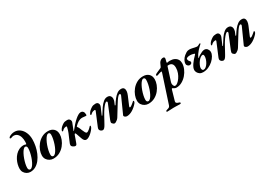

<svg xmlns="http://www.w3.org/2000/svg" viewBox="34 -1816 4541 3216"><g transform="rotate(-30 2304.5 -208.5)"><path d="M146.2 14Q111.5 14 80.7 -3.6Q49.9 -21.2 31 -51.8Q12.2 -82.4 12.2 -120.4Q12.2 -159.5 22.6 -202.3Q33.1 -245.1 54.1 -286.1Q75.1 -327.1 106.2 -360.3Q137.3 -393.5 177.8 -413.2Q218.2 -432.9 267.6 -432.9Q277.8 -432.9 285.5 -430.6Q293.3 -428.3 298.4 -426.3Q302.9 -424.8 307.1 -423.9Q311.3 -423.1 314 -423.8Q317.6 -425.9 319.4 -440.9Q321.2 -455.9 321.2 -466.2Q323.2 -516.8 310.3 -559.5Q297.3 -602.2 269.7 -627.8Q242 -653.4 199.2 -653.4Q183.5 -653.4 168.2 -646.7Q152.9 -640 144.1 -639.2Q136.8 -638.3 131.4 -641.6Q126 -644.8 126 -650.4Q126 -656.4 131.1 -662.8Q136.1 -669.2 145 -675.3Q163.1 -686.6 189.6 -695Q216.1 -703.4 245.5 -703.4Q305.1 -703.4 350.1 -668.5Q395.1 -633.6 420.5 -575Q445.8 -516.4 445.8 -444.3Q445.8 -382.2 433 -317.4Q420.2 -252.6 395.2 -193.3Q370.1 -133.9 333.7 -87.1Q297.4 -40.4 250.3 -13.2Q203.2 14 146.2 14ZM164.8 -25Q184.7 -25 205.1 -47.2Q225.5 -69.3 244.3 -105.7Q263.1 -142 277.8 -185.5Q292.4 -228.9 301.2 -272.1Q310.1 -315.4 310.1 -349.9Q310.1 -373.2 302 -384.7Q293.9 -396.3 276.1 -396.3Q258.7 -396.3 238.7 -374.2Q218.7 -352 199.5 -315.7Q180.3 -279.3 164.8 -235.9Q149.4 -192.4 139.7 -149.6Q130 -106.8 130 -72.2Q130 -49.2 139.4 -37.1Q148.8 -25 164.8 -25Z M591.7 14Q553.8 14 520.5 -4.1Q487.2 -22.1 466.9 -53.8Q446.6 -85.6 446.6 -127.7Q446.6 -173.9 466.3 -226.7Q486.1 -279.6 524 -326.5Q561.9 -373.3 615.7 -403.1Q669.4 -432.9 737.5 -432.9Q803.9 -432.9 844.5 -395.2Q885.1 -357.5 885.1 -290.3Q885.1 -244.4 865.5 -191.8Q845.8 -139.1 807.8 -92.3Q769.8 -45.5 715.5 -15.8Q661.2 14 591.7 14ZM611 -25Q630.9 -25 651.3 -47.3Q671.7 -69.5 690.5 -105.9Q709.3 -142.4 724 -186.3Q738.6 -230.1 747.5 -274Q756.3 -317.9 756.3 -353.5Q756.3 -374.6 748.2 -385.5Q740.1 -396.3 722.3 -396.3Q705.1 -396.3 685.1 -374.4Q665.1 -352.6 645.9 -316.5Q626.7 -280.4 611.1 -236.8Q595.6 -193.2 585.9 -149.4Q576.2 -105.7 576.2 -69Q576.2 -46.6 586.1 -35.8Q595.9 -25 611 -25Z M1014.2 14.2Q1002.6 14.2 986.8 6.7Q970.9 -0.7 959 -12.7Q947.2 -24.6 947.2 -36.3Q947.2 -43.2 947.6 -48.4Q948 -53.5 949.6 -59.3Q951.2 -65.1 953.7 -72.4Q965.8 -105.1 983.7 -144.6Q1001.7 -184.1 1020.1 -229.4Q1038.5 -274.6 1049.4 -322.7Q1052.1 -334.8 1050.8 -341.3Q1049.5 -347.8 1039.5 -347.8Q1029.4 -347.8 1008 -341.6Q986.6 -335.4 963.4 -310Q959.4 -305.2 951.4 -305.8Q943.3 -306.4 942.5 -315Q942.5 -322.6 948.7 -334.6Q954.9 -346.6 964.3 -358.9Q973.7 -371.3 980.2 -377.1Q1004.6 -399.8 1032.5 -416.3Q1060.5 -432.9 1107.6 -432.9Q1133.8 -432.9 1148.3 -420Q1162.7 -407.2 1167.2 -389.3Q1171.6 -371.5 1165.4 -356.2L1113.4 -224.3Q1110.2 -216.6 1113.9 -216.3Q1117.5 -216.1 1121.5 -221.9Q1156.7 -266.9 1191.9 -305.2Q1227 -343.5 1259.8 -372.4Q1292.6 -401.3 1320.7 -417.1Q1348.9 -432.9 1369.4 -432.9Q1399.1 -432.9 1415.9 -412.5Q1432.8 -392.2 1432.6 -351Q1432.6 -334.3 1419.1 -334.3Q1412.5 -334.3 1403.3 -335.4Q1394 -336.5 1384.2 -337.5Q1372.9 -338.5 1363.3 -339.5Q1353.6 -340.5 1348.1 -340.5Q1327.1 -340.5 1308.3 -335.3Q1289.6 -330.1 1271.7 -320Q1253.9 -310 1236.5 -295.5Q1219.2 -281 1200.1 -261.6Q1196.1 -257.6 1196.1 -254.3Q1196 -251 1200.4 -244.9Q1212.7 -229.6 1222.6 -207.8Q1232.5 -186 1240.8 -162.2Q1253 -133.3 1265.4 -109.5Q1277.8 -85.7 1293.6 -85.7Q1304.1 -85.7 1319.5 -94.9Q1334.9 -104 1350 -117.1Q1365.1 -130.2 1373.2 -139.6Q1382.5 -150.1 1386.6 -154.2Q1390.8 -158.3 1394.8 -158.3Q1399.4 -158.3 1401.1 -154Q1402.8 -149.8 1402.8 -145.1Q1402.8 -128.3 1384.3 -102Q1365.9 -75.8 1338 -48.8Q1310.2 -21.8 1280.4 -3.9Q1250.6 14 1228 14Q1205.4 14 1190.3 -1.9Q1175.2 -17.8 1163.6 -50.4L1128.8 -150.1Q1125.6 -158.7 1121.8 -165.1Q1118 -171.4 1111.3 -171.4Q1107 -171.4 1103 -166.4Q1099.1 -161.4 1095.1 -149.3Q1085.7 -120.7 1072.6 -85.8Q1059.4 -50.9 1047.5 -17.6Q1040.7 0.8 1033.6 7.5Q1026.4 14.2 1014.2 14.2Z M1543.6 14.5Q1534.5 14.5 1520.7 7.9Q1506.8 1.3 1496.9 -11.5Q1487.1 -24.2 1487.1 -41.7Q1487.9 -46.7 1489.9 -54.6Q1491.9 -62.6 1495.3 -71.7L1601.2 -325Q1605.4 -335.5 1602.5 -341.7Q1599.5 -347.8 1589.2 -347.8Q1579.1 -347.8 1557.7 -341.6Q1536.2 -335.4 1511.4 -310Q1507.4 -305.2 1499.6 -305.7Q1491.9 -306.2 1491.5 -314.8Q1491.5 -322.5 1498 -334.4Q1504.5 -346.4 1513.9 -358.8Q1523.4 -371.3 1530.6 -377.1Q1555.8 -399.8 1583.9 -416.2Q1612 -432.7 1659.2 -432.9Q1682.2 -432.9 1696.9 -420.2Q1711.6 -407.5 1714.9 -386.4Q1718.1 -365.4 1707.6 -342L1650.6 -210.4Q1647.6 -203.4 1652.9 -202.4Q1658.3 -201.4 1662.1 -208Q1699.3 -269.9 1734.7 -320.8Q1770.1 -371.7 1807.1 -402.3Q1844 -432.9 1885.8 -432.9Q1924.5 -432.9 1942.4 -410Q1960.4 -387.1 1959.3 -352.5Q1958.3 -317.8 1939.9 -283.4L1926 -250.5Q1922.2 -243.5 1929.2 -242.5Q1936.1 -241.5 1940 -248.2Q1970.5 -297.5 2003.2 -339.3Q2035.9 -381.1 2072.3 -407Q2108.6 -432.9 2150.5 -432.9Q2189.1 -432.9 2204.1 -410.6Q2219.1 -388.4 2216.3 -353.8Q2213.4 -319.2 2196.9 -281.8L2128.1 -119.6Q2115.6 -89.4 2131.5 -89.4Q2137.8 -89.4 2148.6 -95.4Q2159.5 -101.5 2171.6 -110.8Q2183.8 -120 2194.3 -128.9Q2204.9 -137.7 2210.5 -142.5Q2215.6 -147.6 2221 -152.5Q2226.5 -157.4 2229.9 -157.4Q2232.9 -157.4 2236.2 -153.7Q2239.6 -150 2239.6 -145.1Q2238.7 -134.7 2234.8 -125Q2230.9 -115.2 2222.4 -105.9Q2178.7 -54.9 2123 -20.5Q2067.2 14 2009.5 14Q2000.7 14 1987.3 7.5Q1973.9 1 1965.3 -10Q1956.7 -21 1962.3 -32.8L2098 -334.3Q2106 -350.2 2100.8 -359.8Q2095.6 -369.4 2087 -369.5Q2073.5 -369.7 2055.5 -351Q2037.5 -332.3 2013.5 -297.8Q1995.3 -269.8 1970 -228.9Q1944.7 -188.1 1916.4 -141.7Q1888.1 -95.3 1859.1 -48.5Q1847.8 -30.4 1831.2 -16Q1814.5 -1.5 1798.8 6.5Q1783.1 14.5 1772.7 14.5Q1763.6 14.5 1752.2 7.2Q1740.8 -0.2 1732.6 -10.7Q1724.3 -21.2 1724.3 -30.5Q1724.3 -36.3 1727.1 -48.2Q1730 -60.1 1735.9 -75.8L1843.6 -337.3Q1851 -353.7 1846.9 -362.2Q1842.9 -370.7 1833.5 -370.9Q1821.6 -371.3 1799.9 -350.7Q1778.2 -330.2 1748.5 -289.2Q1734 -268.6 1717.3 -241Q1700.5 -213.3 1683.3 -181.8Q1666.1 -150.3 1648.2 -117.4Q1630.3 -84.5 1612.9 -53.4Q1595.1 -20.2 1578.6 -2.8Q1562.2 14.5 1543.6 14.5Z M2429.7 14Q2391.8 14 2358.5 -4.1Q2325.2 -22.1 2304.9 -53.8Q2284.6 -85.6 2284.6 -127.7Q2284.6 -173.9 2304.3 -226.7Q2324.1 -279.6 2362 -326.5Q2399.9 -373.3 2453.7 -403.1Q2507.4 -432.9 2575.5 -432.9Q2641.9 -432.9 2682.5 -395.2Q2723.1 -357.5 2723.1 -290.3Q2723.1 -244.4 2703.5 -191.8Q2683.8 -139.1 2645.8 -92.3Q2607.8 -45.5 2553.5 -15.8Q2499.2 14 2429.7 14ZM2449 -25Q2468.9 -25 2489.3 -47.3Q2509.7 -69.5 2528.5 -105.9Q2547.3 -142.4 2562 -186.3Q2576.6 -230.1 2585.5 -274Q2594.3 -317.9 2594.3 -353.5Q2594.3 -374.6 2586.2 -385.5Q2578.1 -396.3 2560.3 -396.3Q2543.1 -396.3 2523.1 -374.4Q2503.1 -352.6 2483.9 -316.5Q2464.7 -280.4 2449.1 -236.8Q2433.6 -193.2 2423.9 -149.4Q2414.2 -105.7 2414.2 -69Q2414.2 -46.6 2424.1 -35.8Q2433.9 -25 2449 -25Z M2632.6 285.2Q2628.4 285.2 2624.9 281.9Q2621.5 278.7 2622.3 273.7Q2623.1 265.7 2629.5 261.4Q2635.9 257.2 2644.1 255.4Q2674.9 247.3 2689 239Q2703 230.8 2710.9 206.9L2880.9 -312.4Q2884.3 -322.3 2886.5 -331Q2888.7 -339.6 2886.8 -344.6Q2884.8 -349.5 2873.2 -346.7Q2853.3 -341.9 2838.7 -337Q2824 -332.1 2801.4 -323.7Q2793.4 -320.5 2784.8 -321.8Q2776.3 -323.1 2776.3 -334Q2776.3 -344.5 2784.5 -351.1Q2792.7 -357.7 2801.9 -361.6Q2817.9 -367.9 2838.5 -378.2Q2859.1 -388.5 2896.6 -403.5Q2903.6 -406.3 2909.8 -413.9Q2915.9 -421.5 2922 -440.8Q2938.5 -488.6 2964.4 -511.2Q2990.3 -533.9 3021.4 -533.9Q3040 -533.9 3047.3 -522.7Q3054.5 -511.6 3047.6 -486.2L3037.1 -447Q3034.9 -437 3035.7 -430.9Q3036.5 -424.8 3040.5 -425.8Q3053.5 -428.6 3066.4 -430.8Q3079.4 -433 3093.5 -433Q3146.8 -433 3182.7 -415.3Q3218.5 -397.6 3237 -367Q3255.5 -336.5 3255.5 -297.4Q3255.5 -244.5 3232.3 -189.5Q3209 -134.5 3169.1 -88.4Q3129.1 -42.4 3077.7 -14.2Q3026.3 14 2970.5 14Q2953.3 14 2939 7.2Q2924.8 0.4 2916.4 -5.6Q2903.3 -15.7 2896.6 -13.7Q2889.8 -11.6 2884.5 7.4L2830 196.7Q2823.8 216.1 2835.3 229Q2846.8 242 2881.6 251.4Q2888.3 252.4 2894.7 256.6Q2901 260.8 2901 271.3Q2901 276.5 2894.4 279.8Q2887.9 283.1 2879.3 283.1Q2862.7 283.1 2838.1 282.2Q2813.5 281.3 2790.6 280.9Q2767.6 280.5 2752.9 280.6Q2727.9 281.2 2694.1 283.2Q2660.4 285.2 2632.6 285.2ZM2970.7 -24.1Q2989.6 -24.1 3015.7 -45.1Q3041.8 -66.1 3067.5 -102.4Q3093.2 -138.7 3110.3 -184.9Q3127.4 -231.2 3127.4 -281Q3127.4 -334.5 3105.3 -357.4Q3083.3 -380.3 3046.4 -380.5Q3039.9 -380.5 3033.4 -380.1Q3026.8 -379.6 3019.9 -378.5L2933.7 -110.1Q2929.3 -95.4 2929.6 -81.1Q2929.9 -66.8 2934.8 -55Q2940.6 -41.2 2947.2 -32.7Q2953.8 -24.1 2970.7 -24.1Z M3486.1 14Q3449 14 3423.4 -3.1Q3397.8 -20.2 3385 -44.7Q3372.2 -69.1 3372.2 -91.2Q3372.2 -114.3 3383.7 -140.8Q3395.2 -167.3 3414.9 -195.5Q3434.7 -223.7 3459.7 -252.7Q3484.8 -281.8 3512.5 -309Q3521.3 -317.9 3518.8 -322.9Q3516.2 -327.9 3508.2 -329.7Q3489.2 -336.8 3471.1 -339.8Q3453 -342.9 3437 -342.9Q3403 -342.9 3381.2 -334.5Q3359.3 -326.2 3359.3 -310.5Q3359.3 -297.4 3363 -288.4Q3366.7 -279.4 3371.8 -271.7Q3379.7 -261.4 3386.8 -254.5Q3393.9 -247.6 3393.9 -240.4Q3393.9 -219.9 3380.8 -210.6Q3367.7 -201.2 3348.5 -201.2Q3330.2 -201.2 3313.2 -218.2Q3296.3 -235.2 3296.3 -254.4Q3296.3 -287.4 3316 -323Q3335.7 -358.7 3367.8 -385.6Q3390.1 -403.9 3414 -418.1Q3437.9 -432.3 3471.1 -432.3Q3493.9 -432.3 3521.2 -426.7Q3548.5 -421 3573.1 -415.1Q3597.6 -409.1 3611.6 -409.1Q3620 -409.1 3630.6 -413.7Q3641.3 -418.2 3651.7 -423.9Q3662.2 -429.6 3669.8 -433.7Q3675.4 -435.3 3682.2 -430.4Q3689.1 -425.6 3680 -417.9Q3668.7 -407.7 3648.7 -388.9Q3628.7 -370.2 3606.2 -345.3Q3583.7 -320.4 3564.3 -291.6Q3545 -262.9 3534.2 -232.9Q3533 -228.7 3535.8 -228.4Q3538.6 -228.1 3541.4 -230.7Q3558.7 -247.9 3585.4 -264.6Q3612 -281.2 3639.7 -292.8Q3667.3 -304.3 3686.7 -304.3Q3723.8 -304.3 3744.5 -277.7Q3765.2 -251.1 3766 -218.3Q3766.8 -183.2 3744.3 -143.1Q3721.7 -103 3682.4 -67Q3643 -31 3592.5 -8.5Q3542 14 3486.1 14ZM3514.4 -18.5Q3538.1 -18.5 3560.6 -37.2Q3583.1 -55.9 3601.1 -84.8Q3619.2 -113.6 3629.9 -145.6Q3640.7 -177.6 3640.7 -203.9Q3640.7 -221.7 3635.7 -232.7Q3630.7 -243.7 3618.9 -243.7Q3599 -243.7 3575.7 -225.7Q3552.3 -207.7 3533.6 -183.4Q3511.7 -154.8 3496.7 -121Q3481.6 -87.1 3481.6 -66.8Q3481.6 -50.6 3488.7 -34.5Q3495.7 -18.5 3514.4 -18.5Z M3877.6 14.5Q3868.5 14.5 3854.7 7.9Q3840.8 1.3 3830.9 -11.5Q3821.1 -24.2 3821.1 -41.7Q3821.9 -46.7 3823.9 -54.6Q3825.9 -62.6 3829.3 -71.7L3935.2 -325Q3939.4 -335.5 3936.5 -341.7Q3933.5 -347.8 3923.2 -347.8Q3913.1 -347.8 3891.7 -341.6Q3870.2 -335.4 3845.4 -310Q3841.4 -305.2 3833.6 -305.7Q3825.9 -306.2 3825.5 -314.8Q3825.5 -322.5 3832 -334.4Q3838.5 -346.4 3847.9 -358.8Q3857.4 -371.3 3864.6 -377.1Q3889.8 -399.8 3917.9 -416.2Q3946 -432.7 3993.2 -432.9Q4016.2 -432.9 4030.9 -420.2Q4045.6 -407.5 4048.9 -386.4Q4052.1 -365.4 4041.6 -342L3984.6 -210.4Q3981.6 -203.4 3986.9 -202.4Q3992.3 -201.4 3996.1 -208Q4033.3 -269.9 4068.7 -320.8Q4104.1 -371.7 4141.1 -402.3Q4178 -432.9 4219.8 -432.9Q4258.5 -432.9 4276.4 -410Q4294.4 -387.1 4293.3 -352.5Q4292.3 -317.8 4273.9 -283.4L4260 -250.5Q4256.2 -243.5 4263.2 -242.5Q4270.1 -241.5 4274 -248.2Q4304.5 -297.5 4337.2 -339.3Q4369.9 -381.1 4406.3 -407Q4442.6 -432.9 4484.5 -432.9Q4523.1 -432.9 4538.1 -410.6Q4553.1 -388.4 4550.3 -353.8Q4547.4 -319.2 4530.9 -281.8L4462.1 -119.6Q4449.6 -89.4 4465.5 -89.4Q4471.8 -89.4 4482.6 -95.4Q4493.5 -101.5 4505.6 -110.8Q4517.8 -120 4528.3 -128.9Q4538.9 -137.7 4544.5 -142.5Q4549.6 -147.6 4555 -152.5Q4560.5 -157.4 4563.9 -157.4Q4566.9 -157.4 4570.2 -153.7Q4573.6 -150 4573.6 -145.1Q4572.7 -134.7 4568.8 -125Q4564.9 -115.2 4556.4 -105.9Q4512.7 -54.9 4457 -20.5Q4401.2 14 4343.5 14Q4334.7 14 4321.3 7.5Q4307.9 1 4299.3 -10Q4290.7 -21 4296.3 -32.8L4432 -334.3Q4440 -350.2 4434.8 -359.8Q4429.6 -369.4 4421 -369.5Q4407.5 -369.7 4389.5 -351Q4371.5 -332.3 4347.5 -297.8Q4329.3 -269.8 4304 -228.9Q4278.7 -188.1 4250.4 -141.7Q4222.1 -95.3 4193.1 -48.5Q4181.8 -30.4 4165.2 -16Q4148.5 -1.5 4132.8 6.5Q4117.1 14.5 4106.7 14.5Q4097.6 14.5 4086.2 7.2Q4074.8 -0.2 4066.6 -10.7Q4058.3 -21.2 4058.3 -30.5Q4058.3 -36.3 4061.1 -48.2Q4064 -60.1 4069.9 -75.8L4177.6 -337.3Q4185 -353.7 4180.9 -362.2Q4176.9 -370.7 4167.5 -370.9Q4155.6 -371.3 4133.9 -350.7Q4112.2 -330.2 4082.5 -289.2Q4068 -268.6 4051.3 -241Q4034.5 -213.3 4017.3 -181.8Q4000.1 -150.3 3982.2 -117.4Q3964.3 -84.5 3946.9 -53.4Q3929.1 -20.2 3912.6 -2.8Q3896.2 14.5 3877.6 14.5Z"/></g></svg>

Font: EB Garamond
Style: Italic
Weight: 400
Italic angle: -17.2°
Designer: Georg Duffner and Octavio Pardo
Foundry: Georg Duffner
Version: Version 1.001